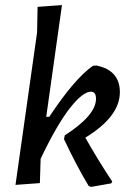

<svg xmlns="http://www.w3.org/2000/svg" viewBox="-20 -724 517 756"><path d="M360 -466Q452 -447 452 -361Q452 -265 316 -182Q362 -100 422 -9L418 -2L338 12L329 8Q283 -68 232 -176L235 -191Q358 -270 358 -335Q358 -363 338 -363Q306 -363 255 -298Q204 -233 140 -99L137 -3L41 4L126 -596L128 -697L224 -704L162 -264H174Q273 -414 346 -465Z"/></svg>

Font: Alegreya Sans Medium
Style: Italic
Weight: 500
Italic angle: -7°
Designer: Juan Pablo del Peral
Foundry: Huerta Tipografica
Version: Version 2.007